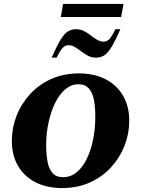

<svg xmlns="http://www.w3.org/2000/svg" viewBox="-20 -943 715 973"><path d="M295 10Q217 10 159.5 -19.5Q102 -49 71 -103Q40 -157 40 -230Q40 -294 63.5 -355Q87 -416 131.5 -465Q176 -514 239 -542.5Q302 -571 380 -571Q458 -571 515 -541.5Q572 -512 603.5 -458Q635 -404 635 -331Q635 -266 611.5 -205.5Q588 -145 543.5 -96Q499 -47 436 -18.5Q373 10 295 10ZM300 -45Q338 -45 368.5 -70Q399 -95 420 -138.5Q441 -182 452 -237Q463 -292 463 -352Q463 -397 456.5 -434.5Q450 -472 431 -494Q412 -516 377 -516Q341 -516 311 -490.5Q281 -465 259.5 -421.5Q238 -378 226 -322.5Q214 -267 214 -208Q214 -163 220.5 -126Q227 -89 245.5 -67Q264 -45 300 -45ZM242 -651Q269 -713 288.5 -744Q308 -775 326 -785Q344 -795 366 -795Q388 -795 406 -785.5Q424 -776 440 -763.5Q456 -751 472 -741.5Q488 -732 505 -732Q521 -732 533 -743.5Q545 -755 565 -795H590Q563 -733 543.5 -702Q524 -671 506 -661Q488 -651 466 -651Q444 -651 426 -660.5Q408 -670 392 -682.5Q376 -695 360 -704.5Q344 -714 327 -714Q312 -714 299.5 -702.5Q287 -691 267 -651ZM288 -857 300 -923H606L594 -857Z"/></svg>

Font: Spectral SC ExtraBold
Style: Italic
Weight: 800
Italic angle: -10°
Designer: Jean-Baptiste Levee
Foundry: Production Type
Version: Version 2.001